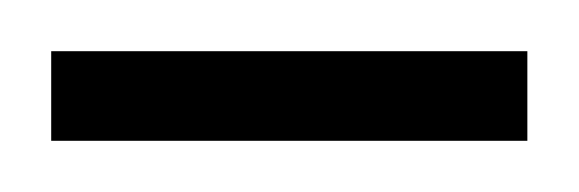

<svg xmlns="http://www.w3.org/2000/svg" viewBox="-20 -675 226 75"><path d="M0 -620V-655H186V-620Z"/></svg>

Font: Saira Condensed ExtraLight
Style: Regular
Weight: 250
Width: 3
Designer: Hector Gatti with collaboration of the Omnibus-Type team
Foundry: Omnibus-Type
Version: Version 1.101